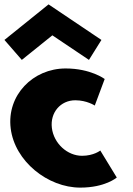

<svg xmlns="http://www.w3.org/2000/svg" viewBox="-35 -840 608 875"><path d="M-14.8 -658 64.4 -567 203.6 -679 370.4 -567 427.2 -658 186.3 -820ZM308 -383C361 -383 396.9 -359 396.9 -359L442.1 -480C442.1 -480 378.2 -528 264.2 -528C115.2 -528 -4.9 -406 13.7 -255C32.1 -105 182.8 15 330.8 15C444.8 15 497.2 -31 497.2 -31L422.1 -154C422.1 -154 392 -130 339 -130C272 -130 210.2 -186 201.4 -257C192.8 -327 241 -383 308 -383Z"/></svg>

Font: Hussar
Style: BdOpOblOne
Weight: 700
Foundry: Cannot Into Space Fonts
Version: Version 2.00